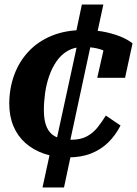

<svg xmlns="http://www.w3.org/2000/svg" viewBox="-20 -683 606 849"><path d="M281 13Q222 13 174.5 -3.5Q127 -20 92.5 -50.5Q58 -81 39.5 -125Q21 -169 21 -224Q21 -291 42.5 -350.5Q64 -410 106 -455Q148 -500 209 -525Q270 -550 348 -550Q410 -550 454 -539.5Q498 -529 526 -515.5Q554 -502 566 -491L533 -339H410L444 -489Q457 -488 465 -480Q473 -472 477.5 -462Q482 -452 482 -443Q482 -434 479 -430Q469 -443 451.5 -453Q434 -463 408.5 -469Q383 -475 347 -475Q308 -475 279 -458Q250 -441 230 -412Q210 -383 197.5 -347Q185 -311 179.5 -272Q174 -233 174 -196Q174 -149 187 -120Q200 -91 227 -78Q254 -65 295 -65Q337 -65 365 -80.5Q393 -96 412.5 -121Q432 -146 448 -172L513 -128Q491 -85 459 -53.5Q427 -22 383 -4.5Q339 13 281 13ZM168 146 204 -20 224 -37 324 -497 310 -511 342 -663H437L406 -519L385 -501L285 -36L299 -23L263 146Z"/></svg>

Font: Roboto Serif 20pt
Style: Bold Italic
Weight: 700
Italic angle: -10°
Version: Version 1.007